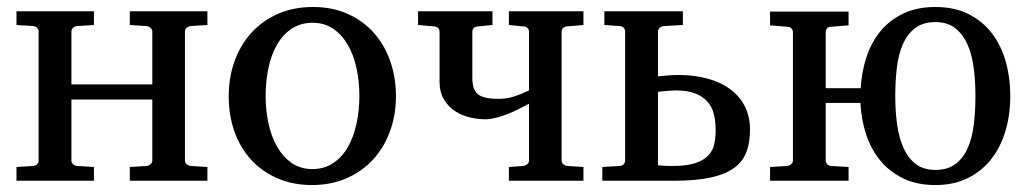

<svg xmlns="http://www.w3.org/2000/svg" viewBox="-20 -514 2927 546"><path d="M349.1 0V-39.1L396 -42Q404.3 -43 408.7 -47.6Q413.1 -52.2 413.1 -57.1V-231H183.1V-57.1Q183.1 -52.2 187 -47.6Q190.9 -43 200.2 -42L247.1 -39.1V0H26.9V-39.1L74.2 -42Q82.5 -43 86.2 -47.6Q89.8 -52.2 89.8 -57.1V-424.8Q89.8 -429.7 86.2 -434.3Q82.5 -439 74.2 -439.9L26.9 -442.9V-481.9H247.1V-442.9L200.2 -439.9Q190.9 -439 187 -434.3Q183.1 -429.7 183.1 -424.8V-273.9H413.1V-424.8Q413.1 -429.7 408.7 -434.3Q404.3 -439 396 -439.9L349.1 -442.9V-481.9H569.8V-442.9L522.9 -439.9Q514.6 -439 510.3 -434.3Q505.9 -429.7 505.9 -424.8V-57.1Q505.9 -52.2 510.3 -47.6Q514.6 -43 522.9 -42L569.8 -39.1V0Z M1002 -241.2Q1002 -282.2 993.9 -319.8Q985.8 -357.4 969.2 -386.2Q952.6 -415 927.7 -432.1Q902.8 -449.2 869.1 -449.2Q834.5 -449.2 809.1 -432.1Q783.7 -415 767.3 -386.2Q751 -357.4 743.2 -319.8Q735.4 -282.2 735.4 -241.2Q735.4 -200.7 743.4 -163.1Q751.5 -125.5 768.1 -96.7Q784.7 -67.9 809.6 -50.5Q834.5 -33.2 868.2 -33.2Q902.3 -33.2 927.7 -50.3Q953.1 -67.4 969.5 -96.2Q985.8 -125 993.9 -162.6Q1002 -200.2 1002 -241.2ZM1106 -240.2Q1106 -187 1089.1 -140.9Q1072.3 -94.7 1041.3 -60.8Q1010.3 -26.9 966.1 -7.3Q921.9 12.2 867.2 12.2Q812.5 12.2 768.6 -7.1Q724.6 -26.4 693.8 -60.1Q663.1 -93.8 646.7 -139.9Q630.4 -186 630.4 -240.2Q630.4 -293.5 647 -339.8Q663.6 -386.2 694.8 -420.7Q726.1 -455.1 770.3 -474.6Q814.5 -494.1 870.1 -494.1Q925.8 -494.1 969.7 -474.1Q1013.7 -454.1 1043.9 -419.7Q1074.2 -385.3 1090.1 -339.1Q1106 -293 1106 -240.2Z M1427.2 0V-39.1L1467.3 -42Q1474.6 -43 1479.5 -47.1Q1484.4 -51.3 1484.4 -58.1V-219.2Q1470.2 -211.4 1454.1 -203.4Q1438 -195.3 1421.6 -189Q1405.3 -182.6 1389.4 -178.7Q1373.5 -174.8 1360.4 -174.8Q1339.8 -174.8 1317.1 -179.9Q1294.4 -185.1 1274.9 -197.5Q1255.4 -210 1242.7 -230.7Q1230 -251.5 1230 -282.2V-423.8Q1230 -430.7 1225.3 -434.8Q1220.7 -439 1213.4 -439L1168.9 -442.9V-481.9H1380.4V-442.9L1340.3 -439Q1332.5 -439 1327.9 -434.8Q1323.2 -430.7 1323.2 -423.8V-294.9Q1323.2 -277.8 1326.4 -266.1Q1329.6 -254.4 1337.9 -247.1Q1346.2 -239.7 1360.8 -236.3Q1375.5 -232.9 1398.9 -232.9Q1420.4 -232.9 1440.7 -239.3Q1460.9 -245.6 1484.4 -256.8V-423.8Q1484.4 -430.7 1479.5 -434.8Q1474.6 -439 1467.3 -439L1427.2 -442.9V-481.9H1639.2V-442.9L1594.2 -439Q1586.4 -439 1581.8 -434.8Q1577.1 -430.7 1577.1 -423.8V-58.1Q1577.1 -51.3 1581.8 -47.1Q1586.4 -43 1594.2 -42L1639.2 -39.1V0Z M2015.1 -145Q2015.1 -169.9 2009.8 -190.4Q2004.4 -210.9 1991.2 -225.6Q1978 -240.2 1956.3 -248.5Q1934.6 -256.8 1901.9 -256.8Q1895.5 -256.8 1887.2 -256.3Q1878.9 -255.9 1870.6 -254.9Q1861.3 -253.9 1851.1 -252.9V-43.9Q1857.4 -43.5 1864.3 -43Q1870.1 -42.5 1877.2 -42.2Q1884.3 -42 1892.1 -42Q1934.1 -42 1958.5 -50.5Q1982.9 -59.1 1995.6 -73.5Q2008.3 -87.9 2011.7 -106.4Q2015.1 -125 2015.1 -145ZM2112.8 -145Q2112.8 -106.9 2101.8 -79.6Q2090.8 -52.2 2065.2 -34.7Q2039.6 -17.1 1998 -8.5Q1956.5 0 1896 0H1692.9V-39.1L1742.2 -42Q1750.5 -43 1754.2 -47.6Q1757.8 -52.2 1757.8 -57.1V-424.8Q1757.8 -429.7 1754.2 -434.3Q1750.5 -439 1742.2 -439.9L1698.7 -442.9V-481.9H1921.9V-442.9L1868.2 -439.9Q1859.9 -439 1855.5 -434.3Q1851.1 -429.7 1851.1 -424.8V-296.9Q1861.8 -297.9 1872.1 -298.8Q1880.9 -299.8 1890.9 -300.3Q1900.9 -300.8 1909.2 -300.8Q1953.6 -300.8 1991 -290.8Q2028.3 -280.8 2055.4 -261.2Q2082.5 -241.7 2097.7 -212.4Q2112.8 -183.1 2112.8 -145Z M2753.9 -241.2Q2753.9 -283.7 2748.8 -322Q2743.7 -360.4 2730.7 -388.9Q2717.8 -417.5 2695.8 -434.3Q2673.8 -451.2 2640.1 -451.2Q2605 -451.2 2582.8 -434.3Q2560.5 -417.5 2547.9 -388.9Q2535.2 -360.4 2530.5 -322Q2525.9 -283.7 2525.9 -241.2Q2525.9 -197.8 2531.2 -159.7Q2536.6 -121.6 2549.6 -92.8Q2562.5 -64 2584.5 -47.4Q2606.4 -30.8 2640.1 -30.8Q2674.8 -30.8 2697 -47.4Q2719.2 -64 2731.9 -92.8Q2744.6 -121.6 2749.3 -159.7Q2753.9 -197.8 2753.9 -241.2ZM2853 -241.2Q2853 -188.5 2839.4 -142.1Q2825.7 -95.7 2798.8 -61.5Q2772 -27.3 2732.2 -7.6Q2692.4 12.2 2640.1 12.2Q2587.4 12.2 2548.6 -6.6Q2509.8 -25.4 2483.4 -57.4Q2457 -89.4 2443.1 -131.6Q2429.2 -173.8 2426.8 -221.2H2328.1V-57.1Q2328.1 -52.2 2331.8 -47.6Q2335.4 -43 2343.8 -42L2393.1 -39.1V0H2169.9V-39.1L2217.8 -42Q2226.1 -43 2230.5 -47.6Q2234.9 -52.2 2234.9 -57.1V-422.9Q2234.9 -428.2 2230.5 -433.1Q2226.1 -438 2217.8 -438L2169.9 -441.9V-481H2393.1V-441.9L2343.8 -438Q2335.4 -438 2331.8 -433.1Q2328.1 -428.2 2328.1 -422.9V-263.2H2427.7Q2430.2 -309.1 2443.8 -351.1Q2457.5 -393.1 2483.4 -424.8Q2509.3 -456.5 2548.3 -475.3Q2587.4 -494.1 2640.1 -494.1Q2694.3 -494.1 2734.4 -473.9Q2774.4 -453.6 2800.8 -419.2Q2827.1 -384.8 2840.1 -338.9Q2853 -293 2853 -241.2Z"/></svg>

Font: Charis SIL Cyr
Style: Regular
Weight: 400
Foundry: SIL International
Version: Version 5.000